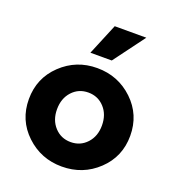

<svg xmlns="http://www.w3.org/2000/svg" viewBox="-139 -868 897 988"><g transform="rotate(20 309.5 -374.0)"><path d="M249 -589 320 -760H493L366 -589ZM310 12Q196 12 114.5 -65Q33 -142 33 -257Q33 -372 114.5 -449.5Q196 -527 310 -527Q425 -527 506.5 -449.5Q588 -372 588 -257Q588 -142 506.5 -65Q425 12 310 12ZM187 -257Q187 -198 222 -160Q257 -122 310 -122Q363 -122 398 -160Q433 -198 433 -257Q433 -317 398 -355Q363 -393 310 -393Q257 -393 222 -355Q187 -317 187 -257Z"/></g></svg>

Font: Freely
Style: Bold
Weight: 700
Designer: Kris Sowersby
Foundry: Klim Type Foundry
Version: Version 1.006;hotconv 1.0.113;makeotfexe 2.5.65598;200799169